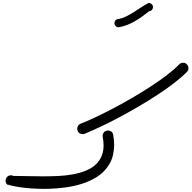

<svg xmlns="http://www.w3.org/2000/svg" viewBox="-20 -1232 1246 1249"><path d="M950.7 -1159.2Q927.2 -1141.1 904.1 -1124.3Q880.9 -1107.4 856.7 -1093.5Q832.5 -1079.6 806.6 -1069.6Q780.8 -1059.6 751.5 -1054.7Q740.2 -1054.7 732.4 -1062.5Q724.6 -1070.3 724.6 -1081.5Q724.6 -1092.8 732.4 -1100.6Q740.2 -1108.4 751.5 -1108.4Q776.4 -1112.8 800.5 -1125Q824.7 -1137.2 848.9 -1152.3Q873 -1167.5 897.2 -1183.6Q921.4 -1199.7 945.8 -1212.4H948.7Q958 -1212.4 966.1 -1205.8Q974.1 -1199.2 975.1 -1188V-1185.1Q975.1 -1175.8 968.5 -1168Q961.9 -1160.2 950.7 -1159.2ZM715.8 -358.4Q722.7 -320.8 722.7 -288.1Q722.7 -260.7 714.6 -222.2Q706.5 -183.6 678.5 -144.8Q650.4 -106 607.9 -79.6Q565.4 -53.2 514.9 -37.1Q464.4 -21 409.4 -13.2Q354.5 -5.4 301.3 -3.9Q281.7 -3.4 262.7 -3.4Q230 -3.4 190.2 -5.9Q150.4 -8.3 113 -13.7Q75.7 -19 52.2 -24.9Q28.8 -30.8 26.4 -35.2Q31.2 -27.8 39.6 -23.4Q25.9 -28.3 19.5 -41.5Q16.1 -48.8 16.1 -56.2Q16.1 -62 18.1 -67.9Q22.9 -82 36.1 -88.4Q43 -91.8 50.3 -91.8Q56.2 -91.8 62.5 -89.4Q65.4 -88.4 67.4 -87.4H87.4Q118.2 -87.4 159.7 -86.2Q201.2 -85 252.4 -85H269.5Q312.5 -85 360.4 -87.2Q408.2 -89.4 455.6 -98.1Q502.9 -106.9 543 -123.8Q583 -140.6 610.1 -168.9Q637.2 -197.3 648.4 -238.8Q653.8 -259.8 653.8 -285.2Q653.8 -309.1 648.9 -337.4Q647.5 -342.8 647.5 -348.1Q647.5 -356.4 652.6 -366.7Q657.7 -377 671.9 -381.3Q677.7 -383.3 683.1 -383.3Q691.4 -383.3 701.4 -377.9Q711.4 -372.6 715.8 -358.4ZM1194.8 -763.2Q1160.6 -728.5 1111.3 -690.7Q1062 -652.8 1003.7 -614.7Q945.3 -576.7 881.6 -539.3Q817.9 -502 755.6 -468.8Q693.4 -435.5 635.3 -408.2Q577.1 -380.9 530.3 -361.8Q523.9 -359.4 517.6 -359.4Q510.7 -359.4 500.5 -363.5Q490.2 -367.7 484.9 -380.9Q482.4 -387.2 482.4 -394Q482.4 -400.9 486.6 -411.1Q490.7 -421.4 503.9 -426.8Q549.3 -444.8 605.5 -471.4Q661.6 -498 722.2 -530Q782.7 -562 844.2 -597.9Q905.8 -633.8 962.2 -670.7Q1018.6 -707.5 1066.4 -744.1Q1114.3 -780.8 1147 -814.5Q1156.7 -823.7 1170.4 -823.7Q1171.4 -823.7 1179 -823.5Q1186.5 -823.2 1196.3 -812.5Q1205.6 -802.7 1205.6 -789.1Q1205.6 -788.1 1205.3 -780.5Q1205.1 -772.9 1194.8 -763.2Z"/></svg>

Font: DimaLatifi
Style: regular
Weight: 400
Designer: R.Balvardi
Foundry: Dima Software Group
Version: Version 1.00;January 29, 2019;FontCreator 11.5.0.2427 64-bit